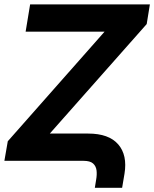

<svg xmlns="http://www.w3.org/2000/svg" viewBox="-27 -748 717 893"><path d="M92.2 -600.8 113.1 -727.5H670.1L655.3 -636.1L204.7 -126.8H383Q479.2 -126.8 522.7 -76.7Q566.2 -26.7 552 60.2L541 125.4H414.1L420.1 88.1Q424.4 64.5 422 44.5Q419.5 24.6 405.8 12.3Q392 0 361.5 0H-6.6L9.2 -91L459.4 -600.8Z"/></svg>

Font: Inter Tight
Style: Italic
Weight: 400
Italic angle: -9.39999°
Designer: Rasmus Andersson
Foundry: rsms
Version: Version 3.002